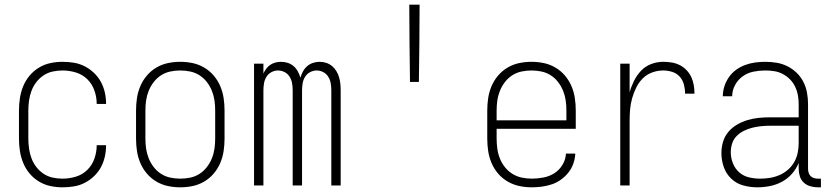

<svg xmlns="http://www.w3.org/2000/svg" viewBox="-20 -792 3540 820"><path d="M247 8Q221 8 195 2.5Q169 -3 146 -17Q123 -31 106 -51.5Q89 -72 79 -96.5Q69 -121 65 -147.5Q61 -174 61 -200V-320Q61 -346 65 -372.5Q69 -399 79 -423.5Q89 -448 106 -468.5Q123 -489 146 -503Q169 -517 195 -522.5Q221 -528 247 -528Q272 -528 296 -524Q320 -520 341.5 -509Q363 -498 381 -481Q399 -464 410.5 -443Q422 -422 427.5 -398Q433 -374 433 -350V-348H393V-349Q393 -378 383 -406Q373 -434 352.5 -454Q332 -474 304 -482.5Q276 -491 247 -491Q226 -491 205 -486.5Q184 -482 166 -470Q148 -458 135 -441Q122 -424 114.5 -404Q107 -384 104 -362.5Q101 -341 101 -320V-200Q101 -179 104 -157.5Q107 -136 114.5 -116Q122 -96 135 -79Q148 -62 166 -50Q184 -38 205 -33.5Q226 -29 247 -29Q276 -29 304 -37.5Q332 -46 352.5 -66Q373 -86 383 -114Q393 -142 393 -171V-172H433V-170Q433 -146 427.5 -122Q422 -98 410.5 -77Q399 -56 381 -39Q363 -22 341.5 -11Q320 0 296 4Q272 8 247 8Z M750 8Q723 8 697 2.5Q671 -3 648 -16.5Q625 -30 607.5 -50.5Q590 -71 579.5 -95.5Q569 -120 565 -146.5Q561 -173 561 -200V-320Q561 -347 565 -373.5Q569 -400 579.5 -424.5Q590 -449 607.5 -469.5Q625 -490 648 -503.5Q671 -517 697 -522.5Q723 -528 750 -528Q777 -528 803 -522.5Q829 -517 852 -503.5Q875 -490 892.5 -469.5Q910 -449 920.5 -424.5Q931 -400 935 -373.5Q939 -347 939 -320V-200Q939 -173 935 -146.5Q931 -120 920.5 -95.5Q910 -71 892.5 -50.5Q875 -30 852 -16.5Q829 -3 803 2.5Q777 8 750 8ZM750 -29Q772 -29 793 -33.5Q814 -38 832 -49.5Q850 -61 863.5 -78.5Q877 -96 885 -116Q893 -136 896 -157Q899 -178 899 -200V-320Q899 -342 896 -363Q893 -384 885 -404Q877 -424 863.5 -441.5Q850 -459 832 -470.5Q814 -482 793 -486.5Q772 -491 750 -491Q728 -491 707 -486.5Q686 -482 668 -470.5Q650 -459 636.5 -441.5Q623 -424 615 -404Q607 -384 604 -363Q601 -342 601 -320V-200Q601 -178 604 -157Q607 -136 615 -116Q623 -96 636.5 -78.5Q650 -61 668 -49.5Q686 -38 707 -33.5Q728 -29 750 -29Z M1065 0V-520H1105V-478Q1110 -489 1117.5 -499Q1125 -509 1135 -515.5Q1145 -522 1156.5 -525Q1168 -528 1180 -528Q1195 -528 1209 -523.5Q1223 -519 1234 -509.5Q1245 -500 1252 -487Q1259 -474 1263 -460Q1267 -474 1274 -487Q1281 -500 1292 -509.5Q1303 -519 1317 -523.5Q1331 -528 1345 -528Q1360 -528 1373.5 -523.5Q1387 -519 1398 -510Q1409 -501 1416.5 -488.5Q1424 -476 1428 -462.5Q1432 -449 1433.5 -435Q1435 -421 1435 -406V0H1395V-406Q1395 -421 1392.5 -436Q1390 -451 1382 -464Q1374 -477 1360.5 -484Q1347 -491 1333 -491Q1318 -491 1304.5 -484Q1291 -477 1283 -464Q1275 -451 1272.5 -436Q1270 -421 1270 -406V0H1230V-406Q1230 -421 1227.5 -436Q1225 -451 1217 -464Q1209 -477 1195.5 -484Q1182 -491 1167 -491Q1153 -491 1139.5 -484Q1126 -477 1118 -464Q1110 -451 1107.5 -436Q1105 -421 1105 -406V0Z M1731 -442Q1730 -524 1729 -606.5Q1728 -689 1728 -772H1772Q1772 -689 1771 -606.5Q1770 -524 1769 -442Z M2251 8Q2224 8 2198 2.5Q2172 -3 2148.5 -16.5Q2125 -30 2107.5 -50.5Q2090 -71 2079.5 -95.5Q2069 -120 2065 -146.5Q2061 -173 2061 -200V-320Q2061 -347 2065 -373.5Q2069 -400 2079.5 -424.5Q2090 -449 2107.5 -469.5Q2125 -490 2148 -503.5Q2171 -517 2197 -522.5Q2223 -528 2250 -528Q2277 -528 2303 -522.5Q2329 -517 2352 -503.5Q2375 -490 2392.5 -469.5Q2410 -449 2420.5 -424.5Q2431 -400 2435 -373.5Q2439 -347 2439 -320V-242H2101V-200Q2101 -178 2104 -156.5Q2107 -135 2115 -115Q2123 -95 2136.5 -78Q2150 -61 2168.5 -49.5Q2187 -38 2208.5 -33.5Q2230 -29 2251 -29Q2276 -29 2301.5 -34Q2327 -39 2348 -52.5Q2369 -66 2382.5 -88.5Q2396 -111 2397 -136H2437Q2436 -114 2428.5 -93Q2421 -72 2407.5 -55Q2394 -38 2376 -25Q2358 -12 2337.5 -5Q2317 2 2295 5Q2273 8 2251 8ZM2101 -278H2399V-320Q2399 -342 2396 -363Q2393 -384 2385 -404Q2377 -424 2363.5 -441.5Q2350 -459 2332 -470.5Q2314 -482 2293 -486.5Q2272 -491 2250 -491Q2228 -491 2207 -486.5Q2186 -482 2168 -470.5Q2150 -459 2136.5 -441.5Q2123 -424 2115 -404Q2107 -384 2104 -363Q2101 -342 2101 -320Z M2629 0V-520H2669V-398Q2676 -423 2688 -447Q2700 -471 2718 -490Q2736 -509 2761 -518.5Q2786 -528 2813 -528Q2831 -528 2849 -525Q2867 -522 2883 -514Q2899 -506 2912 -492.5Q2925 -479 2932.5 -462.5Q2940 -446 2943 -428Q2946 -410 2946 -392H2906Q2906 -411 2901 -430.5Q2896 -450 2883 -464.5Q2870 -479 2851 -485Q2832 -491 2813 -491Q2788 -491 2765 -482.5Q2742 -474 2725 -457Q2708 -440 2697 -417.5Q2686 -395 2679.5 -371.5Q2673 -348 2671 -324Q2669 -300 2669 -276V0Z M3214 8Q3184 8 3154.5 0Q3125 -8 3103 -29Q3081 -50 3071 -79Q3061 -108 3061 -138Q3061 -163 3068 -186.5Q3075 -210 3090.5 -228.5Q3106 -247 3127.5 -259.5Q3149 -272 3172 -279Q3195 -286 3219.5 -288.5Q3244 -291 3268 -291H3391V-348Q3391 -367 3387.5 -386Q3384 -405 3375.5 -422.5Q3367 -440 3353.5 -453.5Q3340 -467 3323 -476Q3306 -485 3287 -488Q3268 -491 3248 -491Q3223 -491 3198 -486Q3173 -481 3152.5 -466.5Q3132 -452 3119.5 -429Q3107 -406 3107 -381H3067Q3067 -403 3074 -424Q3081 -445 3093.5 -463Q3106 -481 3124 -494Q3142 -507 3162.5 -514.5Q3183 -522 3204.5 -525Q3226 -528 3248 -528Q3273 -528 3297 -524Q3321 -520 3343 -509Q3365 -498 3382.5 -481Q3400 -464 3411 -442.5Q3422 -421 3426.5 -396.5Q3431 -372 3431 -348V-71Q3431 -63 3433.5 -54.5Q3436 -46 3442 -40Q3448 -34 3456.5 -31.5Q3465 -29 3473 -29H3486V8H3473Q3457 8 3441 3.5Q3425 -1 3413 -12Q3401 -23 3396 -39Q3391 -55 3391 -71V-96Q3381 -71 3362.5 -50Q3344 -29 3320 -16Q3296 -3 3269 2.5Q3242 8 3214 8ZM3227 -29Q3248 -29 3269 -32.5Q3290 -36 3309.5 -44.5Q3329 -53 3345 -67Q3361 -81 3371.5 -99Q3382 -117 3386.5 -138Q3391 -159 3391 -180V-255H3268Q3249 -255 3230 -253Q3211 -251 3193 -246.5Q3175 -242 3157.5 -233.5Q3140 -225 3126.5 -211.5Q3113 -198 3107 -179.5Q3101 -161 3101 -142Q3101 -118 3110 -95Q3119 -72 3137 -56Q3155 -40 3179 -34.5Q3203 -29 3227 -29Z"/></svg>

Font: Iosevka SS18 Extralight
Style: Regular
Weight: 200
Monospace: yes
Designer: Belleve Invis
Foundry: Belleve Invis
Version: Version 25.1.1; ttfautohint (v1.8.4)